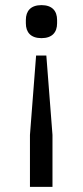

<svg xmlns="http://www.w3.org/2000/svg" viewBox="-20 -548 324 750"><path d="M185 182V-21L161 -331H121L97 -21V182ZM142 -399C184 -399 203 -422 203 -457V-470C203 -505 184 -528 142 -528C100 -528 81 -505 81 -470V-457C81 -422 100 -399 142 -399Z"/></svg>

Font: IBM Plex Thai Looped
Style: Regular
Weight: 400
Designer: Mike Abbink, Paul van der Laan, Pieter van Rosmalen, Ben Mitchell, Mark Frömberg
Foundry: Bold Monday
Version: Version 1.0